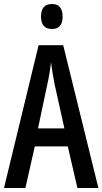

<svg xmlns="http://www.w3.org/2000/svg" viewBox="-20 -940 512 960"><path d="M367 0 319 -208H154L107 0H0L173 -714H296L472 0ZM253 -519Q247 -549 242.5 -577Q238 -605 235 -629Q230 -579 217 -520L170 -298H302ZM240 -920Q293 -920 293 -857Q293 -795 240 -795Q185 -795 185 -857Q185 -920 240 -920Z"/></svg>

Font: Noto Sans ExtraCondensed Medium
Style: Regular
Weight: 500
Width: 2
Designer: Monotype Design Team
Foundry: Monotype Imaging Inc.
Version: Version 2.013; ttfautohint (v1.8.4.7-5d5b)